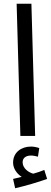

<svg xmlns="http://www.w3.org/2000/svg" viewBox="-20 -727 273 1027"><path d="M89 0H168L148 -707H69ZM61 280C113 268 186 247 232 230L217 182C200 189 180 196 158 202C134 196 101 174 101 141C101 119 117 105 146 105C159 105 170 108 183 111L190 65C176 60 159 57 146 57C95 57 50 87 50 143C50 175 71 203 96 219C83 222 69 225 50 230Z"/></svg>

Font: Noto Sans Arabic SemCond
Style: Regular
Weight: 400
Width: 4
Designer: Monotype Design Team, Nadine Chahine, Nizar Qandah and Khaled Hosny
Foundry: Monotype Imaging Inc.
Version: Version 2.012